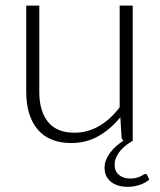

<svg xmlns="http://www.w3.org/2000/svg" viewBox="-20 -518 590 706"><path d="M529 142.5Q515 154.5 493.8 161.8Q472.5 169 449.5 169Q411 169 387.8 150.2Q364.5 131.5 364.5 98.5Q364.5 83 370.5 68.8Q376.5 54.5 386.2 41.8Q396 29 408.5 18.2Q421 7.5 434.5 -1Q428.5 -4 427 -13L422.5 -87Q388 -44 342.8 -18Q297.5 8 242 8Q200.5 8 169.5 -5Q138.5 -18 118 -42.5Q97.5 -67 87 -101.5Q76.5 -136 76.5 -179.5V-497.5H124.5V-179.5Q124.5 -109.5 156.5 -69.8Q188.5 -30 254 -30Q302.5 -30 344.8 -54.8Q387 -79.5 420 -123.5V-497.5H468V0Q458 5.5 446.2 14Q434.5 22.5 424.5 33.8Q414.5 45 408 58.8Q401.5 72.5 401.5 88Q401.5 112 417.5 125.2Q433.5 138.5 458.5 138.5Q472.5 138.5 482 135.8Q491.5 133 497.8 130Q504 127 508 124.2Q512 121.5 514.5 121.5Q518.5 121.5 521 125.5Z"/></svg>

Font: Lato 2
Style: Regular
Weight: 300
Designer: Lukasz Dziedzic with Adam Twardoch and Botio Nikoltchev
Foundry: tyPoland Lukasz Dziedzic
Version: Version 2.015; 2015-08-06; http://www.latofonts.com/